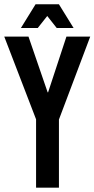

<svg xmlns="http://www.w3.org/2000/svg" viewBox="-31 -870 438 890"><path d="M310.1 -740.2H231.9L188 -795.9L144 -740.2H65.9L133.8 -850.1H242.2ZM242.2 -315.9V0H136.2V-316.9L-11.2 -700.2H101.1L189.9 -441.9H191.9L276.9 -700.2H387.2Z"/></svg>

Font: BaseOne
Style: Regular
Weight: 400
Designer: Domenico Catapano
Foundry: Design by Basse
Version: Version 1.000;PS 001.001;hotconv 1.0.56